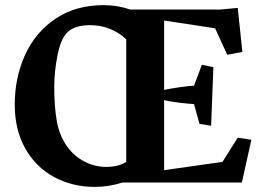

<svg xmlns="http://www.w3.org/2000/svg" viewBox="-20 -713 1023 750"><path d="M350.6 17.1Q262.2 17.1 190.9 -21.7Q119.6 -60.5 78.6 -133.3Q37.6 -206.1 37.6 -304.2Q37.6 -409.2 77.6 -497.8Q117.7 -586.4 196.3 -639.6Q274.9 -692.9 385.3 -692.9Q439 -692.9 488.8 -675.8H840.8L908.7 -682.1L926.8 -510.3L867.7 -499L820.3 -602.5L621.1 -632.8V-361.8Q645.5 -367.2 682.1 -372.3Q718.8 -377.4 737.8 -378.4L768.6 -460L813.5 -450.7L804.7 -221.7L759.3 -229L737.8 -306.6Q718.8 -307.1 680.7 -311.8Q642.6 -316.4 621.1 -321.8V-48.3L849.1 -80.6L908.7 -175.3L961.9 -167L924.8 0H458Q405.3 17.1 350.6 17.1ZM473.1 -80.6V-559.1Q445.8 -585.9 409.2 -600.3Q372.6 -614.7 333 -614.7Q271.5 -614.7 243.2 -586.9Q217.3 -561.5 204.6 -497.1Q191.9 -432.6 191.9 -374Q191.9 -294.9 202.1 -238.5Q212.4 -182.1 243.2 -139.6Q270 -102.5 310.1 -81.8Q350.1 -61 395.5 -61Q416.5 -61 437 -65.7Q457.5 -70.3 473.1 -80.6Z"/></svg>

Font: Vesper Libre
Style: Bold
Weight: 700
Designer: Robert Keller & Kimya Gandhi
Foundry: Mota Italic
Version: Version 1.058